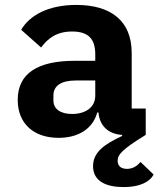

<svg xmlns="http://www.w3.org/2000/svg" viewBox="-20 -548 644 780"><path d="M572 -107H515V-333C515 -463 431 -528 290 -528C175 -528 100 -485 66 -427L147 -355C175 -393 211 -420 273 -420C341 -420 367 -388 367 -327V-301H284C133 -301 52 -250 52 -142C52 -45 118 12 218 12C297 12 357 -24 375 -91H380C385 -36 420 -4 475 0L477 4C403 38 358 71 358 127C358 191 416 212 482 212C545 212 587 193 604 161L551 110C537 126 520 138 496 138C476 138 458 130 458 105C458 81 474 60 572 0ZM367 -221V-159C367 -111 326 -85 273 -85C227 -85 197 -104 197 -140V-160C197 -200 229 -221 288 -221Z"/></svg>

Font: IBM Plex Mono
Style: Bold
Weight: 700
Monospace: yes
Designer: Mike Abbink, Paul van der Laan, Pieter van Rosmalen
Foundry: Bold Monday
Version: Version 2.004